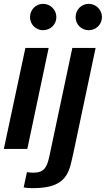

<svg xmlns="http://www.w3.org/2000/svg" viewBox="-21 -774 550 998"><path d="M232 -525H111L-1 0H121ZM102 200C116 203 133 204 148 204C274 204 323 166 345 87C350 69 354 48 359 28L476 -525H355L237 32C222 103 207 133 119 121ZM135 -685C135 -647 165 -617 203 -617C241 -617 272 -647 272 -685C272 -723 241 -754 203 -754C165 -754 135 -723 135 -685ZM372 -685C372 -647 402 -617 440 -617C478 -617 509 -647 509 -685C509 -723 478 -754 440 -754C402 -754 372 -723 372 -685Z"/></svg>

Font: Nacelle SemiBold
Style: Italic
Weight: 600
Italic angle: -12°
Designer: Sora Sagano
Foundry: Sora Sagano
Version: Version 1.000;FEAKit 1.0